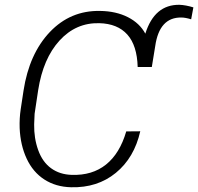

<svg xmlns="http://www.w3.org/2000/svg" viewBox="-20 -766 822 796"><path d="M561.5 -221.7Q536.6 -111.8 460.2 -49.3Q383.8 13.2 274.4 10.3Q211.4 8.8 164.1 -21.7Q116.7 -52.2 90.6 -108.2Q64.5 -164.1 61.5 -234.9Q60.1 -274.9 65.9 -313.5L77.6 -390.6Q101.1 -543 186.5 -633.1Q272 -723.1 395 -720.7Q461.4 -719.7 510.3 -694.8Q559.1 -669.9 582.5 -626.5Q620.6 -747.6 724.1 -746.1Q750 -745.1 781.7 -735.4L772.5 -686Q748 -693.4 731.9 -693.4Q640.6 -694.8 623.5 -574.7L609.4 -488.3H550.8Q548.3 -577.6 507.8 -622.8Q467.3 -668 391.6 -669.9Q294.9 -672.4 226.8 -597.9Q158.7 -523.4 138.2 -392.1L123.5 -294.4L121.6 -250.5Q120.6 -192.9 138.4 -143.6Q156.2 -94.2 191.9 -68.4Q227.5 -42.5 277.3 -41Q362.3 -38.1 419.4 -83.7Q476.6 -129.4 503.4 -221.2Z"/></svg>

Font: Roboto Light
Style: Italic
Weight: 300
Italic angle: -12°
Designer: Google
Version: Version 2.134; 2016; ttfautohint (v1.6)